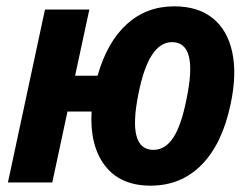

<svg xmlns="http://www.w3.org/2000/svg" viewBox="-20 -576 786 606"><path d="M5 0 122 -546H262L217 -337H288Q318 -443 380 -499.5Q442 -556 530 -556Q605 -556 651.5 -518.5Q698 -481 713 -411.5Q728 -342 708 -248Q682 -123 617 -56.5Q552 10 455 10Q360 10 311.5 -53Q263 -116 269 -224H193L145 0ZM464 -103Q502 -103 527.5 -142.5Q553 -182 569 -265Q606 -443 523 -443Q449 -443 417 -280Q381 -103 464 -103Z"/></svg>

Font: Noto Sans SemiCondensed
Style: Bold Italic
Weight: 700
Width: 4
Italic angle: -12°
Designer: Monotype Design Team
Foundry: Monotype Imaging Inc.
Version: Version 2.013; ttfautohint (v1.8.4.7-5d5b)